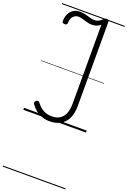

<svg xmlns="http://www.w3.org/2000/svg" viewBox="-293 -1180 1227 1845"><g transform="rotate(20 320.5 -257.0)"><path d="M275 18Q231 18 194.5 5Q158 -8 129 -31Q100 -54 78 -86Q72 -96 73.5 -105Q75 -114 85 -121Q96 -130 104.5 -128Q113 -126 121 -117Q152 -76 189.5 -55Q227 -34 277 -34Q324 -34 357 -54Q390 -74 407.5 -115.5Q425 -157 425 -219V-1024Q409 -1010 387 -1001.5Q365 -993 339 -993Q317 -993 298 -997.5Q279 -1002 261 -1007.5Q243 -1013 226 -1017.5Q209 -1022 191 -1022Q171 -1022 154 -1011Q137 -1000 127 -980Q117 -960 117 -930Q117 -921 111.5 -915Q106 -909 91 -909Q77 -909 71 -914.5Q65 -920 65 -930Q65 -973 80.5 -1005Q96 -1037 124.5 -1054.5Q153 -1072 190 -1072Q215 -1072 235 -1068Q255 -1064 273.5 -1058Q292 -1052 310 -1047.5Q328 -1043 348 -1043Q371 -1043 390.5 -1054.5Q410 -1066 423 -1079Q432 -1088 438.5 -1091.5Q445 -1095 455 -1095Q467 -1095 473 -1090.5Q479 -1086 479 -1076V-215Q479 -139 454.5 -87Q430 -35 384 -8.5Q338 18 275 18ZM0 571H641V581H0ZM0 -20H641V0H0ZM0 -505H641V-500H0ZM0 -1091H641V-1081H0Z"/></g></svg>

Font: Playwrite PT Guides
Style: Regular
Weight: 400
Designer: Veronika Burian, José Scaglione
Foundry: TypeTogether
Version: Version 1.003